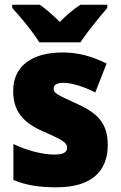

<svg xmlns="http://www.w3.org/2000/svg" viewBox="-20 -786 513 816"><path d="M147 -606H322C350 -649 405 -717 436 -752V-766H322C292 -747 266 -724 234 -693C202 -724 178 -746 149 -766H32V-752C65 -717 122 -648 147 -606ZM438 -170C438 -263 393 -306 307 -345C223 -383 208 -390 208 -410C208 -426 223 -434 250 -434C285 -434 339 -417 385 -393L433 -516C370 -547 313 -563 246 -563C117 -563 36 -506 36 -400C36 -314 77 -266 160 -229C247 -191 265 -180 265 -158C265 -138 248 -129 210 -129C165 -129 96 -145 37 -174V-21C96 3 151 10 221 10C371 10 438 -60 438 -170Z"/></svg>

Font: Noto Sans Armenian SemiCondensed Black
Style: Regular
Weight: 900
Width: 4
Designer: Monotype Design Team
Foundry: Monotype Imaging Inc.
Version: Version 2.008